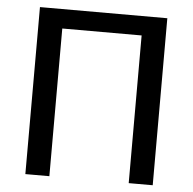

<svg xmlns="http://www.w3.org/2000/svg" viewBox="-51 -764 819 815"><g transform="rotate(5 358.0 -356.0)"><path d="M629.3 -711.6V0H527V-629.3H188.9V0H86.6V-711.6Z"/></g></svg>

Font: Interface
Style: Regular
Weight: 400
Designer: Rasmus Andersson
Foundry: rsms
Version: Version 1.8